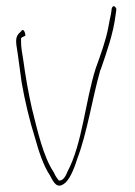

<svg xmlns="http://www.w3.org/2000/svg" viewBox="-20 -591 436 620"><path d="M33 -445C39 -409 44 -365 50 -324C60 -267 76 -199 93 -146C106 -99 121 -55 141 -25C154 0 164 18 186 3C203 -7 219 -44 229 -77C262 -163 277 -270 304 -365L305 -366C324 -421 346 -483 353 -541L355 -555C356 -563 356 -562 355 -564C348 -578 340 -569 340 -557L338 -544C336 -535 333 -522 330 -504C322 -460 304 -412 289 -370C255 -263 246 -127 198 -37C194 -27 186 -8 172 -8H170C164 -17 161 -18 154 -34C119 -86 101 -170 83 -241C71 -294 62 -347 55 -398C51 -422 48 -438 48 -457V-468C52 -472 62 -475 62 -476C62 -484 58 -494 54 -494C50 -494 49 -492 49 -490H48C35 -478 30 -471 33 -445Z"/></svg>

Font: Stray Cat
Style: ExLtCn
Weight: 200
Version: Version 1.0